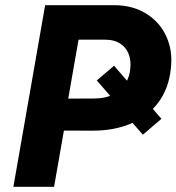

<svg xmlns="http://www.w3.org/2000/svg" viewBox="-20 -720 680 740"><path d="M435.8 -309.8 438 -312.4 353 -410 419.6 -466.6 503.8 -369.4 506.4 -372.6 602.2 -262 530.6 -200.8ZM154 -700H419.8Q491.6 -700 544.2 -667Q596.8 -634 621.6 -578.5Q646.4 -523 638.6 -456.6Q630.8 -379.4 590.4 -325.2Q550 -271 484.3 -243.5Q418.6 -216 335.6 -216.4L172.2 -216.8L194 -339.6L344 -340.4Q384.6 -340.4 414.8 -355Q445 -369.6 462.6 -396.6Q480.2 -423.6 482.6 -460.2Q485 -489.8 474.9 -514.2Q464.8 -538.6 442.2 -552.8Q419.6 -567 386.6 -567H249.2L288.2 -598.2L233.6 -286.6L237.6 -281L188.4 0H31.6Z"/></svg>

Font: Fixel Italic Variable Display Thin
Style: Italic
Weight: 100
Italic angle: -10°
Designer: AlfaBravo + MacPaw
Foundry: Kyrylo Tkachov, Marchela Mozhyna, Serhii Makarenko, Maria Weinstein, Zakhar Kryvoshyya
Version: Version 1.210;Glyphs 3.2 (3217)